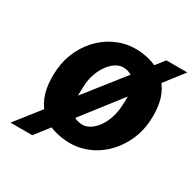

<svg xmlns="http://www.w3.org/2000/svg" viewBox="-146 -754 957 953"><g transform="rotate(30 332.0 -277.0)"><path d="M310 -10Q257.5 -14.5 217.5 -31.5L154 50H29L140.5 -91.5L138 -95Q111.5 -131.5 101.2 -182Q91 -232.5 96.5 -295Q102 -356.5 128.5 -410Q155 -463.5 196.8 -502.5Q238.5 -541.5 293.2 -561.8Q348 -582 409.5 -577Q464 -572.5 504.5 -553.5L544.5 -604.5H664.5L579.5 -495Q580.5 -493.5 581.5 -492Q608.5 -456 619 -406.2Q629.5 -356.5 624 -295Q620.5 -254 607 -215.8Q593.5 -177.5 572.2 -144.8Q551 -112 522.8 -85.5Q494.5 -59 460.8 -41Q427 -23 389 -14.8Q351 -6.5 310 -10ZM388.5 -467Q363 -470.5 339.8 -457.2Q316.5 -444 298.5 -420.2Q280.5 -396.5 268.8 -366Q257 -335.5 254.5 -304Q251.5 -268.5 252 -236.5V-233.5L426 -454Q411 -464 388.5 -467ZM465.5 -282.5Q469 -317.5 468.5 -349V-353.5L295.5 -131Q310 -122.5 330.5 -120Q358 -116.5 381.2 -130Q404.5 -143.5 422.2 -167Q440 -190.5 451.2 -221Q462.5 -251.5 465.5 -282.5Z"/></g></svg>

Font: B612
Style: Bold Italic
Weight: 700
Italic angle: -10°
Designer: Nicolas Chauveau, Thomas Paillot, Jonathan Favre-Lamarine, Jean-Luc Vinot
Foundry: AIRBUS
Version: Version 1.008